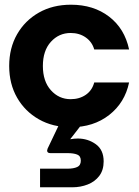

<svg xmlns="http://www.w3.org/2000/svg" viewBox="-20 -528 588 815"><path d="M281 12Q204 12 145 -21.5Q86 -55 52.5 -113.5Q19 -172 19 -248Q19 -324 52.5 -382.5Q86 -441 145 -474.5Q204 -508 281 -508Q377 -508 443 -457.5Q509 -407 528 -318H380Q371 -350 344 -369Q317 -388 280 -388Q230 -388 196 -350.5Q162 -313 162 -248Q162 -183 196 -145Q230 -107 280 -107Q317 -107 344 -125.5Q371 -144 380 -178H528Q510 -92 443.5 -40Q377 12 281 12ZM150 267V188H267Q292 188 307.5 181Q323 174 323 154Q323 134 307.5 128Q292 122 267 122H194Q180 122 180 111Q180 109 182 103L233 -4H330L278 63Q295 60 310 60Q353 60 386.5 84Q420 108 420 157Q420 194 401.5 218.5Q383 243 352.5 255Q322 267 287 267Z"/></svg>

Font: Host Grotesk ExtraBold
Style: Regular
Weight: 800
Designer: Doğukan Karapınar
Foundry: Element Type
Version: Version 1.003; ttfautohint (v1.8.4.7-5d5b)